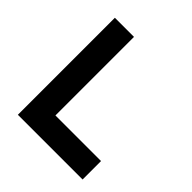

<svg xmlns="http://www.w3.org/2000/svg" viewBox="-195 -883 1030 1030"><g transform="rotate(45 320.5 -368.0)"><path d="M95 -736H240V-140H586V0H95Z"/></g></svg>

Font: Reem Kufi Ink
Style: Bold
Weight: 700
Designer: Khaled Hosny
Version: Version 1.002